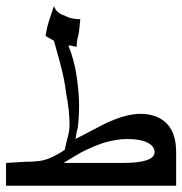

<svg xmlns="http://www.w3.org/2000/svg" viewBox="-47 -754 595 626"><path d="M527.3 -148.4H-27.3V-222.7L35.2 -226.6Q66.4 -226.6 89.8 -230.5Q125 -238.3 164.1 -265.6Q168 -285.2 173.8 -306.6Q179.7 -328.1 179.7 -347.7Q179.7 -394.5 168 -453.1Q164.1 -492.2 148.4 -550.8Q140.6 -578.1 128.9 -621.1L101.6 -636.7Q105.5 -664.1 113.3 -687.5Q121.1 -710.9 128.9 -734.4Q136.7 -710.9 164.1 -703.1Q183.6 -691.4 214.8 -691.4Q210.9 -644.5 207 -632.8Q203.1 -621.1 203.1 -601.6Q199.2 -601.6 183.6 -605.5H175.8Q195.3 -558.6 203.1 -503.9Q210.9 -449.2 210.9 -410.2Q210.9 -375 207 -339.8Q203.1 -328.1 199.2 -300.8Q273.4 -339.8 296.9 -351.6Q363.3 -382.8 410.2 -382.8Q468.8 -382.8 500 -347.7Q527.3 -316.4 527.3 -257.8ZM457 -257.8Q457 -277.3 433.6 -289.1Q410.2 -300.8 367.2 -300.8Q335.9 -300.8 293 -289.1Q257.8 -277.3 218.8 -257.8Q191.4 -242.2 160.2 -222.7H351.6Q457 -222.7 457 -257.8Z"/></svg>

Font: 和音 by 宁静之雨，公众号njzyshare
Style: Regular
Weight: 400
Designer: Steve Matteson
Foundry: Ascender Corporation
Version: Version 6.00;June 8, 2018;FontCreator 11.0.0.2388 32-bit